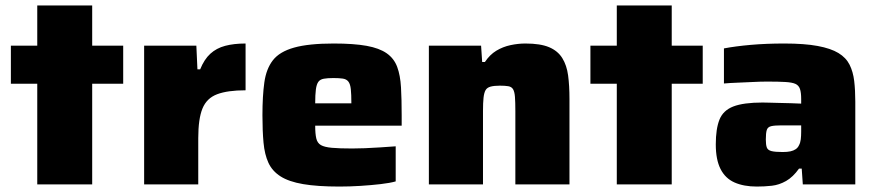

<svg xmlns="http://www.w3.org/2000/svg" viewBox="-20 -678 3222 706"><path d="M117 0V-370H20V-510H117V-658H319V-510H433V-370H319V0Z M510 0V-510H702L706 -423H716Q731 -460 753.5 -480.5Q776 -501 808 -509.5Q840 -518 883 -518V-346Q817 -346 778.5 -331.5Q740 -317 724.5 -279Q709 -241 709 -170V0Z M1228 8Q1147 8 1094.5 -1Q1042 -10 1011.5 -29.5Q981 -49 967 -79.5Q953 -110 949 -153.5Q945 -197 945 -254Q945 -325 952 -375Q959 -425 983.5 -456.5Q1008 -488 1061.5 -503Q1115 -518 1207 -518Q1281 -518 1328 -509.5Q1375 -501 1402 -482Q1429 -463 1440.5 -432Q1452 -401 1454.5 -357Q1457 -313 1457 -254V-216H1139Q1139 -186 1143 -169Q1147 -152 1160 -144.5Q1173 -137 1200.5 -134.5Q1228 -132 1275 -132Q1295 -132 1321.5 -133Q1348 -134 1377.5 -136Q1407 -138 1435 -140V-11Q1414 -5 1379.5 -1Q1345 3 1305.5 5.5Q1266 8 1228 8ZM1272 -280V-299Q1272 -331 1270 -350Q1268 -369 1261 -378Q1254 -387 1240.5 -389Q1227 -391 1206 -391Q1184 -391 1170.5 -388.5Q1157 -386 1150.5 -377Q1144 -368 1141.5 -349Q1139 -330 1139 -298H1290Z M1557 0V-510H1749L1753 -450H1763Q1781 -477 1805 -491.5Q1829 -506 1857 -512Q1885 -518 1912 -518Q1967 -518 1999 -504.5Q2031 -491 2047.5 -464.5Q2064 -438 2069 -400.5Q2074 -363 2074 -314V0H1875V-269Q1875 -303 1873.5 -322Q1872 -341 1866.5 -350Q1861 -359 1849 -361Q1837 -363 1818 -363Q1797 -363 1784 -359.5Q1771 -356 1765.5 -346.5Q1760 -337 1758 -318.5Q1756 -300 1756 -270V0Z M2248 0V-370H2151V-510H2248V-658H2450V-510H2564V-370H2450V0Z M2763 8Q2715 8 2681 -7Q2647 -22 2629.5 -56.5Q2612 -91 2612 -147Q2612 -204 2625.5 -238Q2639 -272 2676.5 -286.5Q2714 -301 2784 -301Q2792 -301 2808.5 -300.5Q2825 -300 2846 -299.5Q2867 -299 2887.5 -298.5Q2908 -298 2926 -297V-314Q2926 -338 2921.5 -351Q2917 -364 2905 -369.5Q2893 -375 2868 -376.5Q2843 -378 2801 -378Q2777 -378 2748.5 -376.5Q2720 -375 2692 -374Q2664 -373 2642 -371V-500Q2684 -508 2740.5 -513Q2797 -518 2864 -518Q2938 -518 2986.5 -509Q3035 -500 3063 -483Q3091 -466 3104 -440Q3117 -414 3121 -380Q3125 -346 3125 -304V0H2932L2928 -58H2918Q2896 -27 2870.5 -12.5Q2845 2 2818 5Q2791 8 2763 8ZM2858 -119Q2875 -119 2886.5 -121.5Q2898 -124 2906 -129.5Q2914 -135 2918 -144Q2923 -153 2924.5 -165.5Q2926 -178 2926 -194V-217H2853Q2828 -217 2815.5 -214Q2803 -211 2799.5 -200Q2796 -189 2796 -165Q2796 -146 2799.5 -136Q2803 -126 2816.5 -122.5Q2830 -119 2858 -119Z"/></svg>

Font: Saira SemiExpanded ExtraBold
Style: Regular
Weight: 800
Width: 6
Designer: Hector Gatti with collaboration of the Omnibus-Type team
Foundry: Omnibus-Type
Version: Version 1.101